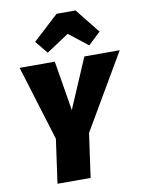

<svg xmlns="http://www.w3.org/2000/svg" viewBox="-102 -1037 835 1107"><g transform="rotate(-10 315.0 -483.0)"><path d="M630 -696 373 -257 337 0H143L179 -257L44 -696H250L298 -404L423 -696ZM219 -754 158 -828 308 -966H419L534 -822L462 -754L351 -841Z"/></g></svg>

Font: Fira Sans Condensed Black
Style: Italic
Weight: 900
Width: 3
Italic angle: -8°
Designer: Carrois Corporate & Edenspiekermann AG
Foundry: Carrois Corporate GbR & Edenspiekermann AG
Version: Version 4.203